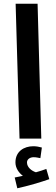

<svg xmlns="http://www.w3.org/2000/svg" viewBox="-20 -745 300 1032"><path d="M85 0H202L182 -725H64ZM73 267C129 255 200 234 245 218L229 163C212 169 193 176 173 181C151 174 125 155 125 128C125 112 140 100 161 100C174 100 186 103 197 105L205 48C191 44 175 41 159 41C110 41 63 68 63 128C63 158 81 184 103 200C92 203 78 205 59 209Z"/></svg>

Font: Noto Sans Arabic UI SmBd
Style: Regular
Weight: 600
Designer: Monotype Design Team, Nadine Chahine and Nizar Qandah
Foundry: Monotype Imaging Inc.
Version: Version 2.010